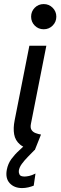

<svg xmlns="http://www.w3.org/2000/svg" viewBox="-20 -748 309 967"><path d="M155.3 7.8Q105.5 0.5 81.1 -20Q56.6 -40.5 51.3 -71.5Q45.9 -102.5 53.7 -141.6L127.9 -517.6H213.4L135.7 -124Q131.8 -104.5 138.7 -93.8Q145.5 -83 158.7 -77.9Q171.9 -72.8 186.5 -70.3ZM200.2 -600.6Q173.3 -600.6 155 -619.1Q136.7 -637.7 136.7 -664.1Q136.7 -690.4 155 -709Q173.3 -727.5 200.2 -727.5Q226.6 -727.5 245.1 -709Q263.7 -690.4 263.7 -664.1Q263.7 -637.7 245.1 -619.1Q226.6 -600.6 200.2 -600.6ZM91.3 199.2Q51.8 199.2 29.1 174.8Q6.3 150.4 14.2 107.4Q20 76.7 37.1 53.2Q54.2 29.8 76.2 10Q98.1 -9.8 117.7 -28.8L153.8 7.8Q138.2 23.9 120.6 41.7Q103 59.6 89.8 77.6Q76.7 95.7 74.7 112.8Q73.7 122.1 78.6 131.6Q83.5 141.1 104 141.1Q112.8 141.1 126.7 138.2Q140.6 135.3 158.7 126L149.9 187Q137.7 191.9 122.3 195.6Q106.9 199.2 91.3 199.2Z"/></svg>

Font: Reddit Sans
Style: Italic
Weight: 400
Italic angle: -11.25°
Designer: Stephen Hutchings
Version: Version 1.013